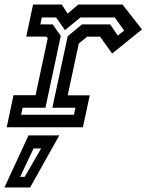

<svg xmlns="http://www.w3.org/2000/svg" viewBox="-32 -560 646 845"><path d="M-2.5 0 27.5 -141H124.5L178 -391.5L172 -399H83.5L113.5 -540H240L265.5 -500L312.5 -540H507L593 -430.5L461.5 -324.5L408.5 -398.5H351.5L314.5 -368L266 -140.5H363L333 0ZM61 -55H293.5L300 -86H198.5L266 -400.5L328.5 -452.5H453L486.5 -403.5L514.5 -425.5L473 -483H321.5L254 -427.5L215 -483H152L145.5 -452.5H200L235.5 -402L168 -86H67.5ZM-12.5 265 93.5 36H229L100.5 265ZM56.5 218.5H76.5L149 93.5H115.5Z"/></svg>

Font: Tourney SemiBold
Style: Italic
Weight: 600
Italic angle: -12°
Version: Version 1.015